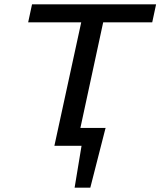

<svg xmlns="http://www.w3.org/2000/svg" viewBox="-20 -678 746 893"><path d="M321 0 339 -83H472L412 0ZM327 195 373 -83H471L400 195ZM233 0 376 -658H478L336 0ZM111 -574 129 -658H706L688 -574Z"/></svg>

Font: Ysabeau Office SemiBold
Style: Italic
Weight: 600
Italic angle: -12°
Designer: Christian Thalmann (Catharsis Fonts)
Version: Version 2.001;gftools[0.9.30]; featfreeze: tnum,lnum,ss02